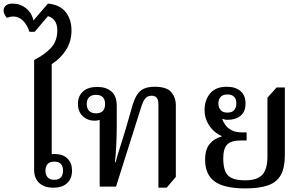

<svg xmlns="http://www.w3.org/2000/svg" viewBox="-58 -1039 1691 1069"><path d="M239 6Q188 6 160 -20.5Q132 -47 132 -94V-705Q190 -734 225.5 -772Q261 -810 261 -869Q261 -904 246.5 -923.5Q232 -943 209 -949L135 -862H106Q92 -903 69 -925Q46 -947 16 -947Q8 -947 -1.5 -945Q-11 -943 -20 -940Q-29 -950 -33.5 -960.5Q-38 -971 -38 -980Q-38 -998 -25 -1008.5Q-12 -1019 13 -1019Q54 -1019 86.5 -993.5Q119 -968 128 -925L209 -1019Q275 -1013 307.5 -972Q340 -931 340 -870Q340 -809 310 -761.5Q280 -714 230 -682V-180Q233 -181 240 -181.5Q247 -182 254 -181Q294 -180 318.5 -155.5Q343 -131 343 -89Q343 -45 316 -19.5Q289 6 239 6ZM244 -38Q270 -38 281.5 -52Q293 -66 293 -89Q293 -112 281.5 -125.5Q270 -139 244 -139Q219 -139 207 -125.5Q195 -112 195 -89Q195 -66 207 -52Q219 -38 244 -38Z M824 6V-460Q824 -482 815 -494Q806 -506 786 -506Q775 -506 765.5 -502Q756 -498 747.5 -486.5Q739 -475 731 -452L588 0H497V-389L515 -382Q509 -376 497 -371.5Q485 -367 469 -367Q430 -367 403 -392Q376 -417 376 -461Q376 -504 404 -529.5Q432 -555 484 -555Q533 -555 562.5 -529.5Q592 -504 592 -450V-335Q592 -292 589.5 -236Q587 -180 582 -136H586Q596 -175 605.5 -204Q615 -233 624 -262Q633 -291 644 -328L676 -440Q688 -483 703 -508Q718 -533 742 -544.5Q766 -556 803 -556Q870 -556 895.5 -526Q921 -496 921 -452V-54L870 6ZM476 -408Q527 -408 527 -460Q527 -511 476 -511Q452 -511 438.5 -498Q425 -485 425 -460Q425 -435 438.5 -421.5Q452 -408 476 -408Z M1307 10Q1191 10 1137.5 -28.5Q1084 -67 1084 -149Q1084 -209 1111 -239.5Q1138 -270 1175 -278V-282Q1152 -292 1130.5 -312Q1109 -332 1095 -361.5Q1081 -391 1081 -426Q1081 -482 1112 -519Q1143 -556 1204 -556Q1253 -556 1281 -532Q1309 -508 1309 -463Q1309 -417 1281.5 -394.5Q1254 -372 1211 -372Q1201 -372 1193.5 -373.5Q1186 -375 1178 -378H1179Q1184 -361 1197 -343Q1210 -325 1232.5 -313.5Q1255 -302 1286 -302H1315V-257H1284Q1228 -257 1206.5 -234Q1185 -211 1185 -157Q1185 -117 1194.5 -89.5Q1204 -62 1230.5 -48.5Q1257 -35 1307 -35Q1373 -35 1402 -65.5Q1431 -96 1431 -168V-495L1482 -552H1528V-176Q1528 -106 1506 -65.5Q1484 -25 1435.5 -7.5Q1387 10 1307 10ZM1208 -412Q1234 -412 1246 -426Q1258 -440 1258 -463Q1258 -486 1246 -499.5Q1234 -513 1208 -513Q1183 -513 1170.5 -499.5Q1158 -486 1158 -463Q1158 -440 1170.5 -426Q1183 -412 1208 -412Z"/></svg>

Font: Noto Serif Thai Medium
Style: Regular
Weight: 500
Version: Version 2.001